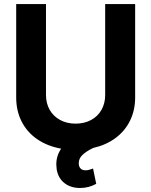

<svg xmlns="http://www.w3.org/2000/svg" viewBox="-20 -727 744 944"><path d="M644.5 -707V-248Q644.5 -185.1 619.4 -133.8Q594.2 -82.5 547.6 -48.1Q501 -13.7 438 0.5Q403.8 17.1 385.5 34.7Q367.2 52.2 367.2 75.2Q367.2 92.3 376 101.3Q384.8 110.4 401.4 110.4Q411.1 110.4 420.7 107.2Q430.2 104 437.5 101.6L453.1 176.8Q416 197.3 374 197.3Q328.1 197.3 297.4 173.6Q266.6 149.9 258.8 106.4Q256.8 90.8 256.8 82Q256.8 38.6 280.8 3.9Q212.9 -8.3 163.1 -42.5Q113.3 -76.7 86.4 -129.4Q59.6 -182.1 59.6 -248V-707H206.1V-259.8Q206.1 -219.2 224.1 -187.3Q242.2 -155.3 275.4 -137.2Q308.6 -119.1 351.6 -119.1Q395 -119.1 428.2 -137.2Q461.4 -155.3 479.2 -187.3Q497.1 -219.2 497.1 -259.8V-707Z"/></svg>

Font: Pretendard
Style: Bold
Weight: 700
Designer: Base glyphs from Inter by Rasmus Andersson; Hangeul glyphs from Noto Sans CJK(Source Han Sans) by Jang Soo-young and Kan
Foundry: Kil Hyung-jin
Version: Version 1.309